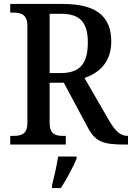

<svg xmlns="http://www.w3.org/2000/svg" viewBox="-20 -734 670 975"><path d="M32 0H314V-44H301C262 -44 232 -52 232 -110V-314H304L424 -90C463 -15 501 0 611 0H630V-44H627C589 -44 564 -71 532 -125L409 -338C478 -362 545 -413 545 -523C545 -651 469 -714 298 -714H32V-670H49C86 -670 119 -661 119 -603V-110C119 -52 87 -44 49 -44H32ZM289 -363H232V-664H290C387 -664 426 -620 426 -519C426 -416 390 -363 289 -363ZM244 208V221H289C316 179 353 113 369 71V61H275C268 108 255 165 244 208Z"/></svg>

Font: Noto Serif Lao SemiCondensed Medium
Style: Regular
Weight: 500
Width: 4
Designer: Monotype Design Team
Foundry: Monotype Imaging Inc.
Version: Version 2.003